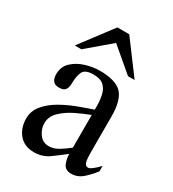

<svg xmlns="http://www.w3.org/2000/svg" viewBox="-154 -693 710 787"><g transform="rotate(30 201.0 -299.0)"><path d="M400.9 -84V-58.6Q384.3 -36.1 359.9 -13.9Q335.4 8.3 304.7 8.3Q276.4 8.3 267.1 -13.2Q257.8 -34.7 257.8 -58.6Q228.5 -35.2 198.2 -13.4Q168 8.3 128.4 8.3Q82.5 8.3 57.4 -21.7Q32.2 -51.8 32.2 -96.2Q32.2 -132.8 56.2 -160.9Q80.1 -189 116.5 -209.5Q152.8 -230 191.2 -244.1Q229.5 -258.3 257.8 -267.6V-284.2Q257.8 -311.5 252.4 -335.7Q247.1 -359.9 231 -375Q214.8 -390.1 182.1 -390.1Q142.1 -390.1 132.3 -368.9Q122.6 -347.7 122.6 -314.5Q122.6 -294.9 114.7 -283.7Q106.9 -272.5 85 -272.5Q64.5 -272.5 56.2 -284.2Q47.9 -295.9 47.9 -314.5Q47.9 -351.1 72.3 -373.5Q96.7 -396 131.1 -406.2Q165.5 -416.5 195.8 -416.5Q272.5 -416.5 301.8 -385.3Q331.1 -354 331.1 -278.3V-140.6Q331.1 -123.5 331.3 -102.3Q331.5 -81.1 333.5 -69.8Q334.5 -61.5 338.9 -54.7Q343.3 -47.9 352.5 -47.9Q359.4 -47.9 369.1 -55.2Q378.9 -62.5 387.9 -71Q397 -79.6 400.9 -84ZM257.8 -87.9V-242.7Q228 -231.4 192.6 -214.4Q157.2 -197.3 131.8 -173.1Q106.4 -148.9 106.4 -116.7Q106.4 -90.3 123 -66.9Q139.6 -43.5 169.4 -43.5Q192.4 -43.5 216.1 -58.3Q239.7 -73.2 257.8 -87.9ZM338.4 -454.6H307.1L196.8 -548.3L86.4 -454.6H55.2L169.4 -606H225.6Z"/></g></svg>

Font: Rohingya Solluk
Style: Regular
Weight: 400
Designer: SIL International
Foundry: SIL International
Version: Version 1.001